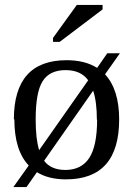

<svg xmlns="http://www.w3.org/2000/svg" viewBox="-20 -714 540 775"><path d="M38 -232H36Q36 -471 249 -471Q323 -471 372 -440L413 -499H464L404 -414Q461 -352 461 -232Q461 10 246 10Q176 10 129 -19L87 41H34L96 -46Q38 -107 38 -232ZM124 -232V-231Q124 -153 138 -108L336 -390Q306 -431 245 -431Q180 -431 152 -386Q124 -342 124 -232ZM372 -231H371Q371 -303 356 -348L158 -65Q186 -28 244 -28Q308 -28 340 -76Q372 -125 372 -231ZM194 -545V-561L290 -694H394V-676L221 -545Z"/></svg>

Font: Libra Serif Modern
Style: Regular
Weight: 400
Designer: Stefan Peev, Context Ltd
Foundry: Stefan Peev, Context Ltd
Version: Version 1.000